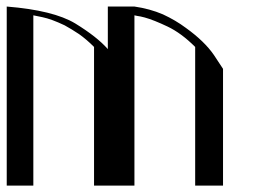

<svg xmlns="http://www.w3.org/2000/svg" viewBox="-20 -580 809 599"><path d="M316.4 -426.8C294.3 -452.1 260.4 -478.8 214.8 -506.8C169.3 -534.2 98 -551.8 1 -559.6V-210V-1H84V-28.3V-433.6V-532.2L112.3 -526.4C131.2 -522.5 154.3 -514 181.6 -501C196 -493.2 210.9 -484 226.6 -473.6C242.2 -462.6 257.8 -449.2 273.4 -433.6V-28.3V-1H316.4H360.4H399.4V-28.3V-433.6V-532.2L408.2 -530.3C414.1 -529.6 421.9 -528 431.6 -525.4C450.5 -520.2 474.3 -510.7 502.9 -497.1C531.6 -483.4 560.2 -462.2 588.9 -433.6V-28.3V-1H611.3H675.8V-28.3V-365.2L647.5 -408.2C627.9 -436.8 598.6 -465.2 559.6 -493.2C538.7 -508.8 515 -522.8 488.3 -535.2C460.9 -546.9 431.3 -555 399.4 -559.6H316.4Z"/></svg>

Font: Cully Mac
Style: Regular
Weight: 400
Designer: Arif Nurcahyadi
Version: Version 1.0